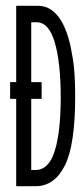

<svg xmlns="http://www.w3.org/2000/svg" viewBox="-20 -643 290 664"><path d="M36 1V-301H15V-359H36V-623H109Q140 -623 161.5 -606Q183 -589 196.5 -562.5Q210 -536 218 -507Q225 -483 232.5 -436Q240 -389 240 -309Q240 -141 204 -70Q168 1 103 1ZM88 -55H102Q149 -55 169.5 -121.5Q190 -188 190 -306Q190 -426 169.5 -496Q149 -566 107 -566H88V-359H124V-301H88Z"/></svg>

Font: Inconsolata UltraCondensed
Style: Regular
Weight: 400
Width: 1
Monospace: yes
Designer: Raph Levien, Cyreal, Brenton Simpson
Foundry: Raph Levien, Cyreal, Google
Version: Version 3.001; ttfautohint (v1.8.2.53-6de2)